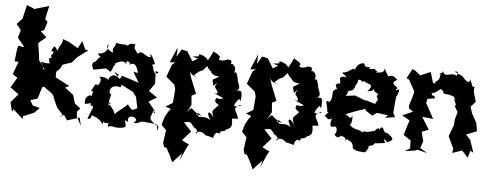

<svg xmlns="http://www.w3.org/2000/svg" viewBox="-59 -937 3413 1336"><g transform="rotate(5 1647.0 -269.5)"><path d="M246 -212 302 -172 319 -153 321 -140 351 -74 394 -27 367 -8 403 -28 427 8 513 -19 526 37 492 -26 491 -58 511 -83 471 -114 454 -172 393 -219 422 -231 322 -284 323 -322 350 -350 362 -375 426 -397 471 -450 455 -433 533 -491 511 -493 484 -551 458 -499 393 -537 350 -553C350 -515 334 -522 319 -469C295 -501 297 -511 276 -467C320 -445 254 -433 284 -422C257 -394 259 -435 272 -376C201 -370 193 -415 241 -332C200 -344 192 -316 226 -330L232 -348L197 -391L192 -436L180 -510L233 -555L191 -594L214 -604L232 -662L214 -681L234 -774L129 -743L128 -747L80 -767C72 -735 64 -703 57 -670L19 -630L52 -589L36 -536L87 -473L44 -480L36 -447L28 -370L55 -368L23 -280L57 -257L15 -187L88 -134L81 -150L24 -84L40 -18L49 -37L118 25L120 6L196 -26L230 -62L181 -74L160 -109L210 -126L234 -205Z M1016 -128 980 -171 1037 -205 977 -245 1015 -300 1012 -389C1049 -374 1026 -378 1009 -366C991 -402 979 -432 1011 -394C975 -431 979 -433 1003 -434C974 -514 953 -510 971 -482C934 -470 906 -535 876 -495C856 -533 846 -519 854 -564C828 -553 837 -577 799 -546C776 -561 792 -544 721 -559C716 -520 691 -525 706 -488C664 -505 652 -524 667 -546C676 -479 616 -474 602 -476C605 -449 656 -445 630 -465C581 -415 599 -418 567 -407C588 -407 551 -412 579 -359L664 -376L699 -355L711 -376C713 -404 750 -424 717 -411C793 -458 797 -418 807 -415C785 -456 853 -433 817 -411C876 -453 881 -381 891 -364C842 -368 860 -379 861 -363L901 -296L781 -335C762 -301 775 -300 724 -359C784 -325 749 -347 748 -322C734 -350 662 -320 699 -263C695 -336 618 -306 616 -317C665 -301 607 -236 619 -255C595 -270 597 -243 574 -209C608 -223 569 -179 594 -173C564 -194 528 -159 542 -117C580 -123 587 -135 580 -110C616 -108 596 -99 567 -15C612 -17 580 -53 601 -40C655 -26 672 11 678 14C673 -36 697 30 683 1C753 4 693 5 719 28C741 8 755 41 828 22C858 9 797 -47 852 -18C832 -66 898 -69 907 -35C870 5 908 -26 911 -14L940 -27L957 -29L1050 -20L1061 28C1068 -27 1060 -2 1045 -15C989 -58 998 -47 1025 -122C1046 -70 1009 -106 1030 -104ZM708 -159C723 -218 718 -201 710 -201C696 -223 709 -264 761 -258C778 -251 783 -253 782 -273L867 -229L891 -196L907 -118C868 -105 877 -90 839 -140C827 -123 765 -81 746 -59C767 -73 710 -125 707 -139C726 -152 715 -110 704 -124Z M1260 -477 1219 -544 1179 -553 1147 -499 1150 -566 1104 -457 1143 -460 1121 -443 1089 -355 1149 -305C1152 -294 1155 -284 1158 -273L1150 -177L1101 -148L1140 -134L1123 -113L1101 -74L1085 -19L1119 16L1107 105L1116 135L1132 136L1161 189L1181 235L1245 167L1230 221L1271 128L1287 99L1270 94L1236 75L1294 10L1238 -50C1291 -57 1274 -65 1320 -10C1307 -44 1364 34 1323 17C1375 -16 1403 42 1396 27C1439 35 1459 47 1451 39C1462 -19 1502 7 1490 20C1493 -23 1509 -3 1533 -20C1546 -63 1530 -49 1511 -18C1583 -36 1577 -52 1567 -123C1556 -87 1542 -106 1611 -107C1601 -161 1550 -180 1628 -202C1596 -214 1628 -177 1575 -195C1594 -251 1637 -247 1576 -277L1619 -231C1628 -319 1612 -302 1575 -300C1629 -309 1579 -369 1586 -378C1580 -398 1576 -439 1559 -425C1537 -396 1588 -453 1539 -483C1515 -475 1538 -498 1521 -455C1545 -523 1521 -504 1506 -513C1460 -489 1426 -504 1451 -524C1414 -563 1388 -549 1408 -575C1376 -499 1364 -498 1368 -490C1357 -521 1283 -546 1304 -517C1256 -507 1236 -519 1296 -499ZM1358 -104C1300 -119 1301 -113 1330 -116C1271 -148 1295 -175 1249 -118L1280 -173L1275 -239L1305 -254L1263 -358L1247 -410C1265 -367 1323 -369 1278 -381C1350 -448 1313 -387 1365 -454C1398 -398 1408 -423 1414 -435C1378 -435 1396 -385 1455 -390C1408 -349 1404 -385 1421 -320C1478 -377 1418 -317 1435 -308C1463 -273 1460 -258 1420 -275L1498 -240C1448 -219 1452 -259 1441 -218C1439 -227 1442 -202 1470 -191C1426 -139 1421 -160 1440 -99C1419 -143 1376 -150 1420 -81C1359 -121 1335 -68 1327 -125Z M1822 -477 1781 -544 1741 -553 1709 -499 1712 -566 1666 -457 1705 -460 1683 -443 1651 -355 1711 -305C1714 -294 1717 -284 1720 -273L1712 -177L1663 -148L1702 -134L1685 -113L1663 -74L1647 -19L1681 16L1669 105L1678 135L1694 136L1723 189L1743 235L1807 167L1792 221L1833 128L1849 99L1832 94L1798 75L1856 10L1800 -50C1853 -57 1836 -65 1882 -10C1869 -44 1926 34 1885 17C1937 -16 1965 42 1958 27C2001 35 2021 47 2013 39C2024 -19 2064 7 2052 20C2055 -23 2071 -3 2095 -20C2108 -63 2092 -49 2073 -18C2145 -36 2139 -52 2129 -123C2118 -87 2104 -106 2173 -107C2163 -161 2112 -180 2190 -202C2158 -214 2190 -177 2137 -195C2156 -251 2199 -247 2138 -277L2181 -231C2190 -319 2174 -302 2137 -300C2191 -309 2141 -369 2148 -378C2142 -398 2138 -439 2121 -425C2099 -396 2150 -453 2101 -483C2077 -475 2100 -498 2083 -455C2107 -523 2083 -504 2068 -513C2022 -489 1988 -504 2013 -524C1976 -563 1950 -549 1970 -575C1938 -499 1926 -498 1930 -490C1919 -521 1845 -546 1866 -517C1818 -507 1798 -519 1858 -499ZM1920 -104C1862 -119 1863 -113 1892 -116C1833 -148 1857 -175 1811 -118L1842 -173L1837 -239L1867 -254L1825 -358L1809 -410C1827 -367 1885 -369 1840 -381C1912 -448 1875 -387 1927 -454C1960 -398 1970 -423 1976 -435C1940 -435 1958 -385 2017 -390C1970 -349 1966 -385 1983 -320C2040 -377 1980 -317 1997 -308C2025 -273 2022 -258 1982 -275L2060 -240C2010 -219 2014 -259 2003 -218C2001 -227 2004 -202 2032 -191C1988 -139 1983 -160 2002 -99C1981 -143 1938 -150 1982 -81C1921 -121 1897 -68 1889 -125Z M2697 -85 2637 -102 2620 -132C2590 -132 2633 -161 2594 -115C2603 -151 2537 -87 2582 -102C2564 -114 2540 -92 2501 -94C2510 -70 2496 -117 2486 -87C2444 -116 2411 -95 2381 -147C2386 -120 2410 -138 2402 -202C2392 -151 2369 -213 2346 -201L2426 -232L2493 -254L2488 -244L2539 -210L2571 -232L2649 -222L2629 -203L2699 -213L2684 -241C2686 -267 2691 -340 2697 -372C2673 -321 2722 -389 2708 -408C2663 -383 2707 -430 2700 -414C2686 -435 2638 -443 2692 -474C2663 -498 2654 -512 2607 -478C2650 -488 2620 -487 2598 -546C2596 -501 2553 -520 2538 -508C2560 -536 2561 -496 2521 -542C2548 -530 2457 -527 2502 -544C2432 -536 2472 -573 2441 -567C2382 -555 2396 -485 2388 -525C2363 -521 2351 -494 2304 -490C2324 -470 2354 -463 2322 -462C2266 -465 2316 -416 2290 -409C2296 -445 2304 -407 2257 -403C2289 -409 2253 -415 2280 -373C2228 -361 2271 -313 2232 -277C2209 -292 2255 -292 2212 -281L2226 -217C2214 -193 2263 -236 2203 -171C2215 -204 2227 -133 2262 -169C2258 -146 2243 -105 2274 -108C2310 -126 2304 -72 2296 -64C2274 -58 2326 -16 2328 -56C2334 -23 2362 5 2325 -50C2400 -54 2354 24 2378 -34C2386 -18 2425 -26 2424 26C2440 41 2445 46 2513 49C2537 13 2545 -1 2517 4C2585 0 2569 -30 2584 -20C2647 -31 2591 -18 2646 -29C2626 -63 2638 -58 2661 -33C2673 -47 2729 -51 2658 -94ZM2570 -326 2552 -293 2493 -311H2480L2409 -339L2344 -331C2348 -347 2350 -323 2358 -366C2378 -374 2392 -364 2406 -406C2390 -404 2416 -403 2422 -451C2470 -452 2423 -421 2462 -445C2486 -421 2546 -436 2491 -376C2563 -380 2521 -431 2540 -380C2605 -342 2537 -374 2569 -327Z M3016 -423C3024 -388 3023 -420 3102 -388C3091 -370 3055 -403 3128 -363C3063 -397 3131 -338 3106 -326L3129 -287L3114 -230L3111 -172L3116 -204L3082 -115C3094 -87 3107 -59 3121 -32L3117 0L3184 -23L3227 24L3241 -26L3263 -14L3234 -101L3201 -136L3275 -165L3266 -221L3230 -287L3216 -332L3241 -359C3240 -365 3228 -347 3247 -364C3255 -375 3217 -441 3232 -467C3251 -465 3184 -485 3231 -451C3204 -492 3204 -512 3198 -520C3192 -469 3141 -545 3167 -507C3140 -544 3149 -534 3084 -565C3129 -576 3090 -530 3105 -535C3059 -567 3019 -506 3002 -566C3008 -533 2958 -552 2988 -540C2985 -475 2957 -502 2956 -471C2918 -470 2909 -514 2950 -443L2919 -548L2848 -518L2811 -548L2791 -557L2755 -491L2774 -481L2817 -402L2806 -358L2788 -301L2790 -283L2820 -262L2747 -230L2801 -200L2769 -95L2821 -61L2822 -5L2786 16L2858 6L2873 -1L2943 16L2892 -14L2909 -64L2892 -128L2940 -147L2887 -232L2964 -224L2906 -330L2912 -360L2964 -368C2953 -408 2948 -361 2937 -405C2958 -395 2992 -436 3000 -436Z"/></g></svg>

Font: Asimov Aggro
Style: Medium
Weight: 500
Designer: Google
Version: Version 2.000980; 2014